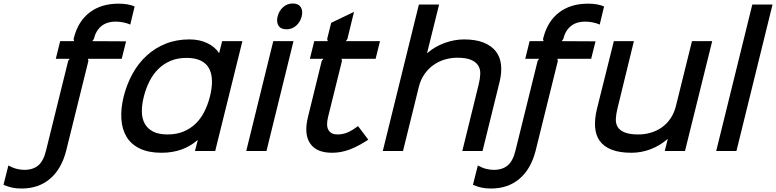

<svg xmlns="http://www.w3.org/2000/svg" viewBox="-229 -866 4450 1101"><path d="M171 -529H91L116 -630H196L193 -642Q193 -643 193.5 -646Q194 -649 195 -650Q219 -744 285 -794.5Q351 -845 451 -845Q506 -845 543 -829L518 -725Q501 -733 478.5 -737.5Q456 -742 435 -742Q383 -742 351.5 -715.5Q320 -689 309 -642L300 -630L494 -629L469 -529H275L278 -517L150 0Q123 104 57.5 159.5Q-8 215 -105 215Q-136 215 -159 210Q-182 205 -209 194L-181 83Q-155 97 -132.5 102.5Q-110 108 -90 108Q-39 108 -9 82Q21 56 35 -3L162 -517Z M1005 0H889L905 -62H903Q820 10 697 10Q623 10 573 -14Q523 -38 497 -81Q471 -124 467 -183Q463 -242 480 -312Q498 -383 531 -443Q564 -503 612 -547Q660 -591 721.5 -615.5Q783 -640 857 -640Q915 -640 959 -619Q1003 -598 1026 -563H1028L1045 -630H1161ZM975 -313Q987 -361 986.5 -401.5Q986 -442 971 -471.5Q956 -501 924 -517.5Q892 -534 840 -534Q789 -534 749 -517Q709 -500 679 -470.5Q649 -441 628.5 -400.5Q608 -360 596 -313Q584 -266 584.5 -226Q585 -186 601 -157Q617 -128 649 -111.5Q681 -95 732 -95Q783 -95 823 -111.5Q863 -128 893 -157Q923 -186 943 -226Q963 -266 975 -313Z M1501 -772Q1493 -740 1469.5 -719Q1446 -698 1414 -698Q1381 -698 1368 -719Q1355 -740 1363 -772Q1371 -804 1394.5 -825Q1418 -846 1450 -846Q1482 -846 1495.5 -825Q1509 -804 1501 -772ZM1299 0H1183L1338 -630H1454Z M1883 -65Q1823 -26 1774.5 -8Q1726 10 1675 10Q1585 10 1549 -44Q1513 -98 1537 -195L1616 -517L1626 -529H1548L1573 -630H1651L1647 -642L1670 -735L1801 -798L1763 -642L1754 -630H1950L1925 -529H1729L1732 -517L1652 -194Q1640 -144 1655 -119.5Q1670 -95 1706 -95Q1735 -95 1761.5 -105.5Q1788 -116 1824 -143Z M2636 -397 2538 0H2422L2516 -382Q2524 -414 2525 -442Q2526 -470 2513 -490.5Q2500 -511 2471.5 -523Q2443 -535 2393 -535Q2355 -535 2319.5 -524Q2284 -513 2255 -492Q2226 -471 2204.5 -440Q2183 -409 2173 -369L2082 0H1966L2173 -840H2289L2220 -562H2222Q2264 -599 2320.5 -619.5Q2377 -640 2432 -640Q2498 -640 2543.5 -622Q2589 -604 2614 -572Q2639 -540 2644 -495.5Q2649 -451 2636 -397Z M2863 -529H2783L2808 -630H2888L2885 -642Q2885 -643 2885.5 -646Q2886 -649 2887 -650Q2911 -744 2977 -794.5Q3043 -845 3143 -845Q3198 -845 3235 -829L3210 -725Q3193 -733 3170.5 -737.5Q3148 -742 3127 -742Q3075 -742 3043.5 -715.5Q3012 -689 3001 -642L2992 -630L3186 -629L3161 -529H2967L2970 -517L2842 0Q2815 104 2749.5 159.5Q2684 215 2587 215Q2556 215 2533 210Q2510 205 2483 194L2511 83Q2537 97 2559.5 102.5Q2582 108 2602 108Q2653 108 2683 82Q2713 56 2727 -3L2854 -517Z M3699 0H3583L3600 -68H3598Q3554 -30 3501 -10Q3448 10 3392 10Q3324 10 3279 -7.5Q3234 -25 3210.5 -57.5Q3187 -90 3183.5 -136.5Q3180 -183 3194 -241L3291 -630H3406L3312 -245Q3304 -213 3302.5 -185.5Q3301 -158 3313 -138Q3325 -118 3353.5 -106.5Q3382 -95 3432 -95Q3469 -95 3504 -105.5Q3539 -116 3567.5 -136.5Q3596 -157 3616.5 -187.5Q3637 -218 3647 -258L3739 -630H3855Z M3994 0H3878L4085 -840H4201Z"/></svg>

Font: TypoPRO Sinkin Sans
Style: 500 Medium Italic
Weight: 500
Italic angle: -112°
Designer: Keith Bates
Foundry: K-Type
Version: Sinkin Sans (version 1.0)  by Keith Bates   •   © 2014   www